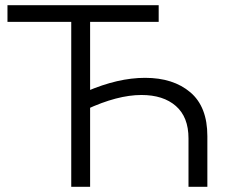

<svg xmlns="http://www.w3.org/2000/svg" viewBox="-20 -720 873 740"><path d="M254.6 0V-656L274.4 -635.7H8.8V-700H591.6V-635.7H308.1L327.3 -656V0ZM706.5 0V-186.9Q706.5 -268.8 657.9 -311.4Q609.4 -353.9 525.1 -353.9Q432.7 -353.9 312.6 -298.1L312.4 -367.3Q375.1 -394.2 431 -407.1Q486.9 -420 539.3 -420Q647.8 -420 713.5 -364.3Q779.2 -308.6 779.2 -195.4V0Z"/></svg>

Font: Montserrat Alternates Thin
Style: Regular
Weight: 100
Designer: Julieta Ulanovsky
Foundry: Julieta Ulanovsky
Version: Version 9.000